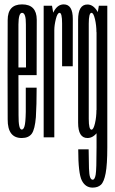

<svg xmlns="http://www.w3.org/2000/svg" viewBox="-20 -626 524 875"><path d="M79 3V-35.5Q64 -35.5 64.5 -101Q64 -166 64 -302Q64 -461.5 64 -514.5Q64.5 -567.5 80.5 -567.5Q98.5 -567.5 98 -515Q98 -463.5 98.5 -318.5H57.5V-283.5H147Q147 -293 147 -301.5Q147 -466 147.5 -536.5Q147 -606 80.5 -606Q15 -606 15 -534.5Q14.5 -462.5 14.5 -302Q14.5 -168 15 -82Q14.5 3 79 3ZM79 -35.5V3Q110.5 3 125 -17Q139 -37 143.5 -92Q147 -146.5 147 -226.5H97.5Q97.5 -166.5 97.5 -116Q96.5 -65.5 91.5 -50Q87 -35.5 79 -35.5Z M263 -324H311.5Q311.5 -472.5 311.8 -539.2Q312 -606 270.5 -606Q244 -606 227 -576.8Q210 -547.5 210 -501L227.5 -488.5Q227.5 -510.5 234.5 -539Q241.5 -567.5 251.5 -567.5Q263 -567.5 263 -519Q263 -470.5 263 -324ZM179 0H227.5V-539L217 -600H179Z M402 229Q426 229 440 216Q454 203 461.5 163.5Q469 124 469 45.5V-600H430.5L420 -535.5V45Q420 147 416 170Q412 193 402.5 193Q395 193 390.8 182Q386.5 171 385.5 141.5Q384.5 112 384 54.5H336.5Q336.5 164.5 353 196.8Q369.5 229 402 229ZM378.5 3Q404.5 3 424 -23.8Q443.5 -50.5 443.5 -97.5L419.5 -125Q419.5 -92.5 412.8 -63.8Q406 -35 397 -35Q384.5 -35 384.5 -84.2Q384.5 -133.5 384.5 -301Q384.5 -469 384.5 -518.2Q384.5 -567.5 397 -567.5Q406 -567.5 412.8 -539Q419.5 -510.5 419.5 -479L442 -502.5Q442 -545 423.2 -575.2Q404.5 -605.5 378.5 -605.5Q336 -605.5 336 -536Q336 -466.5 336 -301Q336 -136.5 336 -66.8Q336 3 378.5 3Z"/></svg>

Font: Anybody UltraCondensed Light
Style: Regular
Weight: 300
Width: 1
Version: Version 1.113;gftools[0.9.25]